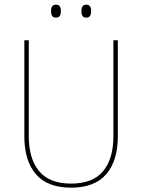

<svg xmlns="http://www.w3.org/2000/svg" viewBox="-20 -816 625 844"><path d="M292.5 9Q189 9 138 -50Q87 -109 87 -217.5V-639H106.5V-217.5Q106.5 -118 152 -63.5Q197.5 -9 292.5 -9Q388 -9 433.2 -63.5Q478.5 -118 478.5 -217.5V-639H498V-217.5Q498 -109 446.8 -50Q395.5 9 292.5 9ZM226 -738.5Q215 -738.5 209.8 -745.2Q204.5 -752 204.5 -766V-769Q204.5 -782 209.8 -788.8Q215 -795.5 226 -795.5Q237 -795.5 242.2 -788.8Q247.5 -782 247.5 -769V-766Q247.5 -752 242.2 -745.2Q237 -738.5 226 -738.5ZM359.5 -738.5Q348.5 -738.5 343.2 -745.2Q338 -752 338 -766V-769Q338 -782 343.2 -788.8Q348.5 -795.5 359.5 -795.5Q370 -795.5 375.2 -788.8Q380.5 -782 380.5 -769V-766Q380.5 -752 375.2 -745.2Q370 -738.5 359.5 -738.5Z"/></svg>

Font: Anek Bangla Medium Thin
Style: Regular
Weight: 250
Version: Version 1.003